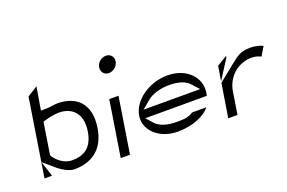

<svg xmlns="http://www.w3.org/2000/svg" viewBox="-88 -972 1895 1268"><g transform="rotate(-20 859.5 -338.5)"><path d="M200 -410C221 -416 259 -426 297 -426C381 -426 454 -373 434 -244C415 -127 346 -100 273 -100C208 -100 166 -150 151 -171L150 -174L146 -183L181 -405ZM77 -158 160 -87C185 -68 228 -39 266 -39C382 -39 479 -95 502 -243C529 -413 435 -487 307 -487C288 -487 253 -479 220 -479H190L217 -640L145 -595L59 -50H112Z M765 -616C770 -648 748 -673 716 -673C684 -673 654 -648 649 -616C644 -584 666 -558 697 -558C728 -558 760 -584 765 -616ZM705 -396H640L578 -4H643Z M1043 -348C1105 -348 1157 -333 1185 -299L1227 -253H829L885 -300C921 -331 980 -348 1043 -348ZM994 -39C1105 -39 1190 -81 1224 -126H1123C1087 -99 1035 -102 1004 -102C942 -102 888 -119 862 -149L820 -196H1253L1257 -218C1273 -322 1186 -412 1053 -412C921 -412 804 -325 788 -226C787 -218 786 -210 786 -203C786 -114 872 -39 994 -39Z M1460 -388 1463 -401 1391 -357 1374 -254ZM1335 -8H1400L1425 -166C1434 -221 1463 -263 1497 -291C1532 -318 1575 -332 1611 -332C1642 -332 1663 -325 1681 -316L1718 -378C1701 -386 1670 -397 1629 -397C1561 -397 1533 -372 1491 -339L1373 -244Z"/></g></svg>

Font: Charger Static
Style: 2Obl
Weight: 1000
Designer: Jasper
Foundry: KineticPlasma Fonts/Cannot Into Space Fonts
Version: Version 1.1